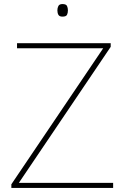

<svg xmlns="http://www.w3.org/2000/svg" viewBox="-20 -927 618 947"><path d="M538 0H36V-18L489 -689H64V-714H526V-696L73 -25H538ZM288 -907Q306 -907 310.5 -897.5Q315 -888 315 -876Q315 -863 310.5 -854Q306 -845 288 -845Q273 -845 268 -854Q263 -863 263 -876Q263 -888 268 -897.5Q273 -907 288 -907Z"/></svg>

Font: Noto Sans Thin
Style: Regular
Weight: 100
Designer: Monotype Design Team
Foundry: Monotype Imaging Inc.
Version: Version 2.007